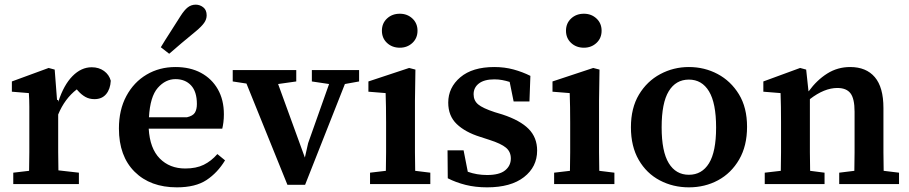

<svg xmlns="http://www.w3.org/2000/svg" viewBox="-20 -791 3908 825"><path d="M37 0V-49L105 -57Q106 -95 106 -137Q106 -179 106 -213V-267Q106 -305 106 -332.5Q106 -360 104 -391L31 -397V-441L189 -499L215 -492L225 -362L230 -361V-355H231Q254 -426 291.5 -464Q329 -502 374 -502Q405 -502 427 -486Q449 -470 456 -444Q454 -408 436 -386.5Q418 -365 386 -365Q364 -365 347 -374.5Q330 -384 315 -401L310 -407Q258 -367 230 -299V-213Q230 -179 230 -138Q230 -97 231 -59L319 -49V0Z M734 -451Q691 -451 658 -413.5Q625 -376 620 -287H783Q809 -293 817.5 -307Q826 -321 826 -344Q826 -397 801 -424Q776 -451 734 -451ZM740 14Q626 14 558.5 -53Q491 -120 491 -239Q491 -319 523 -378.5Q555 -438 610 -470.5Q665 -503 734 -503Q797 -503 843.5 -478Q890 -453 916 -407.5Q942 -362 942 -300Q942 -282 940 -266Q938 -250 935 -238H619Q624 -153 666.5 -110Q709 -67 776 -67Q823 -67 855.5 -83Q888 -99 914 -129L947 -102Q915 -49 867.5 -17.5Q820 14 740 14ZM671 -588Q689 -618 709.5 -649.5Q730 -681 755 -721Q772 -748 787 -759.5Q802 -771 821 -771Q839 -771 853.5 -759.5Q868 -748 868 -725Q868 -708 857 -692.5Q846 -677 822 -657Q788 -629 760.5 -606Q733 -583 707 -560Z M1320 -441V-490H1523V-441L1462 -430L1291 3H1215L1039 -432L980 -441V-490H1253V-441L1175 -430L1290 -114L1304 -176L1394 -430Z M1570 0V-49L1638 -57Q1639 -95 1639 -137Q1639 -179 1639 -213V-264Q1639 -302 1638.5 -331Q1638 -360 1637 -391L1563 -397V-441L1738 -499L1765 -492L1763 -358V-213Q1763 -179 1763 -137Q1763 -95 1764 -57L1829 -49V0ZM1698 -586Q1665 -586 1643 -606.5Q1621 -627 1621 -659Q1621 -691 1643 -711.5Q1665 -732 1698 -732Q1730 -732 1752 -711.5Q1774 -691 1774 -659Q1774 -627 1752 -606.5Q1730 -586 1698 -586Z M2073 14Q2023 14 1981 3.5Q1939 -7 1904 -25L1903 -145H1972L1990 -53Q2029 -39 2073 -39Q2126 -39 2150.5 -59Q2175 -79 2175 -110Q2175 -139 2154 -156.5Q2133 -174 2083 -190L2043 -203Q1979 -223 1942.5 -258Q1906 -293 1906 -350Q1906 -415 1958 -459Q2010 -503 2104 -503Q2148 -503 2186.5 -492.5Q2225 -482 2259 -465L2255 -355H2187L2170 -439Q2154 -444 2138 -447Q2122 -450 2104 -450Q2061 -450 2038 -432.5Q2015 -415 2015 -386Q2015 -359 2034.5 -342.5Q2054 -326 2106 -309L2139 -299Q2215 -274 2251.5 -237Q2288 -200 2288 -144Q2288 -74 2231.5 -30Q2175 14 2073 14Z M2361 0V-49L2429 -57Q2430 -95 2430 -137Q2430 -179 2430 -213V-264Q2430 -302 2429.5 -331Q2429 -360 2428 -391L2354 -397V-441L2529 -499L2556 -492L2554 -358V-213Q2554 -179 2554 -137Q2554 -95 2555 -57L2620 -49V0ZM2489 -586Q2456 -586 2434 -606.5Q2412 -627 2412 -659Q2412 -691 2434 -711.5Q2456 -732 2489 -732Q2521 -732 2543 -711.5Q2565 -691 2565 -659Q2565 -627 2543 -606.5Q2521 -586 2489 -586Z M2940 14Q2872 14 2815 -16Q2758 -46 2724.5 -104Q2691 -162 2691 -244Q2691 -327 2725.5 -384.5Q2760 -442 2817 -472.5Q2874 -503 2940 -503Q3007 -503 3063.5 -473Q3120 -443 3155 -386Q3190 -329 3190 -246Q3190 -164 3156 -105.5Q3122 -47 3065.5 -16.5Q3009 14 2940 14ZM2940 -40Q2996 -40 3026.5 -89.5Q3057 -139 3057 -243Q3057 -348 3026.5 -398.5Q2996 -449 2940 -449Q2884 -449 2853.5 -399Q2823 -349 2823 -244Q2823 -140 2853.5 -90Q2884 -40 2940 -40Z M3266 0V-49L3335 -57Q3336 -95 3336 -137Q3336 -179 3336 -213V-267Q3336 -305 3335.5 -332.5Q3335 -360 3334 -391L3260 -397V-441L3418 -499L3444 -492L3454 -399H3455Q3490 -447 3534.5 -475Q3579 -503 3633 -503Q3702 -503 3739 -459.5Q3776 -416 3776 -327V-213Q3776 -178 3776 -136.5Q3776 -95 3777 -57L3843 -49V0H3586V-49L3651 -57Q3652 -95 3652 -136.5Q3652 -178 3652 -213V-311Q3652 -367 3634.5 -390Q3617 -413 3578 -413Q3522 -413 3460 -365V-213Q3460 -179 3460 -137Q3460 -95 3461 -57L3523 -49V0Z"/></svg>

Font: Source Serif 4 SmText Semibold
Style: Regular
Weight: 600
Designer: Frank Grießhammer
Foundry: Adobe
Version: Version 4.005;hotconv 1.1.0;makeotfexe 2.6.0